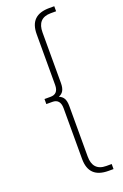

<svg xmlns="http://www.w3.org/2000/svg" viewBox="-176 -792 662 1037"><g transform="rotate(-20 154.5 -274.0)"><path d="M177 -631C177 -683 201 -713 254 -713H285V-742H257C182 -742 144 -707 144 -632V-341C144 -304 127 -289 99 -289H64V-260H99C127 -260 144 -244 144 -207V84C144 159 182 194 257 194H285V165H254C201 165 177 135 177 83V-207C177 -247 165 -264 141 -274C165 -284 177 -301 177 -341Z"/></g></svg>

Font: Talent ExtraLight
Style: Regular
Weight: 200
Designer: Mike Powis
Version: Version 1.001;hotconv 1.0.109;makeotfexe 2.5.65596